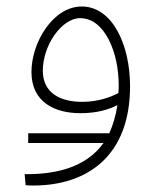

<svg xmlns="http://www.w3.org/2000/svg" viewBox="-20 -341 492 592"><path d="M67 100H299C244 177 149 197 56 196L59 230C68 231 74 231 83 231C247 231 381 142 381 -75C381 -204 326 -321 232 -321C144 -321 77 -211 77 -119C77 -25 150 8 228 8C279 8 315 -3 342 -17C337 17 328 45 317 70H67ZM112 -123C112 -201 170 -285 227 -285C304 -285 346 -177 346 -79C346 -71 346 -62 345 -54C320 -41 282 -27 233 -27C168 -27 112 -53 112 -123Z"/></svg>

Font: Noto Sans Arabic ExtLt
Style: Regular
Weight: 200
Designer: Monotype Design Team, Nadine Chahine, Nizar Qandah and Khaled Hosny
Foundry: Monotype Imaging Inc.
Version: Version 2.012